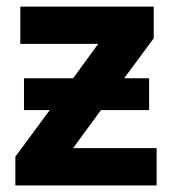

<svg xmlns="http://www.w3.org/2000/svg" viewBox="-20 -566 528 586"><path d="M449.2 -545.9V-449.2L358.9 -327.1H435.1V-230H288.1L203.1 -113.8H458V0H26.9V-87.9L131.8 -230H53.2V-327.1H203.1L279.8 -432.1H42V-545.9Z"/></svg>

Font: Open Sans
Style: Bold
Weight: 700
Designer: Monotype Design Team
Foundry: Monotype Imaging Inc.
Version: Version 3.000; ttfautohint (v1.8.4)